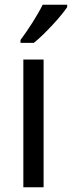

<svg xmlns="http://www.w3.org/2000/svg" viewBox="-20 -786 302 806"><path d="M262 -756V-766H159C137 -721 98 -661 66 -618V-606H122C167 -642 237 -718 262 -756ZM163 0V-536H78V0Z"/></svg>

Font: Noto Sans Lao Looped SemiCondensed
Style: Regular
Weight: 400
Width: 4
Designer: Mark Frömberg, Ben Mitchell
Foundry: The Fontpad Ltd
Version: Version 1.003